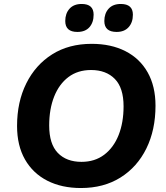

<svg xmlns="http://www.w3.org/2000/svg" viewBox="-20 -937 836 968"><path d="M388 11Q291 11 218.5 -26Q146 -63 106 -133Q66 -203 66 -302Q66 -423 112.5 -516.5Q159 -610 243 -663Q327 -716 442 -716Q540 -716 612.5 -679Q685 -642 724.5 -572Q764 -502 764 -404Q764 -282 718 -188.5Q672 -95 587.5 -42Q503 11 388 11ZM391 -121Q458 -121 505.5 -157Q553 -193 578 -256Q603 -319 603 -401Q603 -494 559 -539Q515 -584 439 -584Q372 -584 325 -548.5Q278 -513 253 -450Q228 -387 228 -304Q228 -211 271.5 -166Q315 -121 391 -121ZM568 -776Q506 -776 506 -831Q506 -869 527.5 -893Q549 -917 589 -917Q650 -917 650 -863Q650 -824 628.5 -800Q607 -776 568 -776ZM370 -776Q309 -776 309 -831Q309 -869 330.5 -893Q352 -917 392 -917Q452 -917 452 -863Q452 -824 431 -800Q410 -776 370 -776Z"/></svg>

Font: Nunito ExtraBold
Style: Italic
Weight: 800
Italic angle: -9°
Designer: Vernon Adams
Foundry: Vernon Adams
Version: Version 3.601; ttfautohint (v1.8.2.53-6de2)